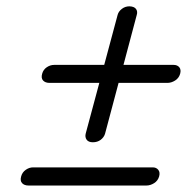

<svg xmlns="http://www.w3.org/2000/svg" viewBox="-20 -654 608 608"><path d="M274 -203.5Q260 -203.5 254.2 -211.8Q248.5 -220 251.5 -231.5L294.5 -391.5H137Q123.5 -391.5 116.5 -399Q109.5 -406.5 113.5 -420.5Q117 -433.5 128 -441Q139 -448.5 151.5 -448.5H310L352.5 -607Q355.5 -618 366 -626Q376.5 -634 390 -634Q405 -633.5 410.8 -625.5Q416.5 -617.5 413 -606.5L371 -448.5H530Q541.5 -448.5 547.8 -441Q554 -433.5 550.5 -420.5Q546.5 -406.5 534.5 -399Q522.5 -391.5 510 -391.5H355.5L312.5 -230Q309 -219 298.8 -211.2Q288.5 -203.5 274 -203.5ZM47 -95.5Q50.5 -108.5 61.5 -116.2Q72.5 -124 85 -124H463.5Q475 -124 481.2 -116.2Q487.5 -108.5 484 -95.5Q480 -81.5 468 -74Q456 -66.5 443.5 -66.5H70.5Q57 -66.5 50 -74Q43 -81.5 47 -95.5Z"/></svg>

Font: Fraunces 9pt S050
Style: Italic
Weight: 400
Italic angle: -16°
Version: Version 1.000; ttfautohint (v1.8.3)